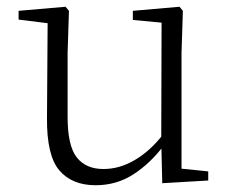

<svg xmlns="http://www.w3.org/2000/svg" viewBox="-20 -534 683 568"><path d="M263 14Q193 14 155.5 -30Q118 -74 119 -185L121 -478L140 -463L35 -476V-502L174 -514L184 -502L180 -377V-188Q180 -103 207 -68.5Q234 -34 286 -34Q334 -34 379.5 -61Q425 -88 463 -137L482 -103H464Q425 -51 375 -18.5Q325 14 263 14ZM460 8 457 -116V-117L458 -467L373 -475V-502L511 -514L521 -502L517 -377V-35L596 -27V0Z"/></svg>

Font: Noto Serif KR ExtraLight ExtraLight
Style: Regular
Weight: 250
Version: Version 2.003-H1;hotconv 1.1.1;makeotfexe 2.6.0